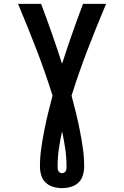

<svg xmlns="http://www.w3.org/2000/svg" viewBox="-20 -755 640 990"><path d="M300 215Q277 215 254.5 208.5Q232 202 215.5 186.5Q199 171 192.5 148.5Q186 126 186 104Q186 57 192.5 11Q199 -35 208 -81Q217 -127 228 -172Q239 -217 251 -262Q213 -383 167.5 -501Q122 -619 73 -735H192Q221 -658 248 -581Q275 -504 300 -426Q325 -504 352 -581Q379 -658 408 -735H527Q478 -619 432.5 -501Q387 -383 349 -262Q361 -217 372 -172Q383 -127 392 -81Q401 -35 407.5 11Q414 57 414 104Q414 126 407.5 148.5Q401 171 384.5 186.5Q368 202 345.5 208.5Q323 215 300 215ZM300 138Q306 138 311 135Q316 132 319 127Q322 122 322.5 116Q323 110 323 104Q323 58 316.5 12.5Q310 -33 300 -78Q290 -33 283.5 12.5Q277 58 277 104Q277 110 277.5 116Q278 122 281 127Q284 132 289 135Q294 138 300 138Z"/></svg>

Font: Iosevka Custom Extended
Style: Bold
Weight: 700
Width: 7
Monospace: yes
Designer: Belleve Invis
Foundry: Belleve Invis
Version: Version 11.2.4; ttfautohint (v1.8.4)